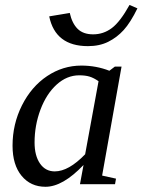

<svg xmlns="http://www.w3.org/2000/svg" viewBox="-20 -731 565 762"><path d="M385.3 -34.2 440.4 -22 436.5 0H297.4L311.5 -76.2Q229 10.3 160.6 10.3Q101.6 10.3 65.7 -33.2Q29.8 -76.7 29.8 -152.8Q29.8 -238.3 67.1 -312.7Q104.5 -387.2 167 -429Q229.5 -470.7 302.7 -470.7Q361.8 -470.7 414.1 -450.2L436 -466.8H462.4ZM371.1 -408.7Q352.1 -421.9 335.4 -427Q318.8 -432.1 294.4 -432.1Q245.6 -432.1 204.8 -395.3Q164.1 -358.4 140.6 -295.9Q117.2 -233.4 117.2 -165.5Q117.2 -113.3 138.7 -82Q160.2 -50.8 197.3 -50.8Q252.4 -50.8 317.9 -118.7ZM349.6 -594.7Q390.6 -594.7 423.8 -619.6Q457 -644.5 494.1 -711.4L525.4 -697.8Q497.6 -641.1 470.9 -611.8Q444.3 -582.5 409.7 -565.2Q375 -547.9 329.1 -547.9Q199.7 -547.9 175.3 -666L256.8 -679.7Q266.1 -638.2 288.1 -616.5Q310.1 -594.7 349.6 -594.7Z"/></svg>

Font: Tinos
Style: Italic
Weight: 400
Italic angle: -16.333°
Designer: Steve Matteson
Foundry: Monotype Imaging Inc.
Version: Version 1.32